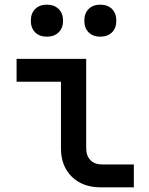

<svg xmlns="http://www.w3.org/2000/svg" viewBox="-20 -802 640 822"><path d="M411 0Q334 0 287.5 -45.5Q241 -91 241 -167V-452H51V-550H349V-167Q349 -135 367 -116.5Q385 -98 416 -98H553V0ZM409 -645Q378 -645 359.5 -663.5Q341 -682 341 -713Q341 -745 359.5 -763.5Q378 -782 409 -782Q441 -782 459.5 -763.5Q478 -745 478 -713Q478 -682 459.5 -663.5Q441 -645 409 -645ZM181 -645Q149 -645 130.5 -663.5Q112 -682 112 -713Q112 -745 130.5 -763.5Q149 -782 181 -782Q212 -782 231 -763.5Q250 -745 250 -713Q250 -682 231 -663.5Q212 -645 181 -645Z"/></svg>

Font: JetBrains Mono NL SemiBold
Style: Regular
Weight: 600
Designer: Philipp Nurullin, Konstantin Bulenkov
Foundry: JetBrains
Version: Version 2.304; ttfautohint (v1.8.4.7-5d5b)